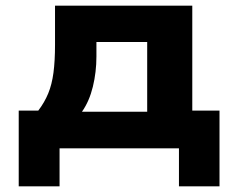

<svg xmlns="http://www.w3.org/2000/svg" viewBox="-20 -523 828 677"><path d="M46 134V-133H115Q137 -162 150 -193.5Q163 -225 168.5 -266.5Q174 -308 174 -365V-503H658V-133H754V134H611V0H190V134ZM269 -129H499V-375H320V-324Q320 -269 307.5 -217.5Q295 -166 269 -129Z"/></svg>

Font: Nunito Sans 7pt SemiExpanded ExtraBold
Style: Regular
Weight: 800
Width: 6
Designer: Vernon Adams
Foundry: Vernon Adams
Version: Version 3.101;gftools[0.9.27]